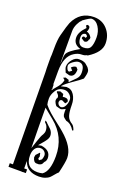

<svg xmlns="http://www.w3.org/2000/svg" viewBox="-140 -753 522 802"><g transform="rotate(20 121.0 -351.5)"><path d="M133 -572Q156 -572 163.5 -586Q171 -600 171 -630Q171 -656 158 -676.5Q145 -697 125 -697Q118 -697 89 -676L88 -673Q82 -670 74 -653.5Q66 -637 66 -621V-475Q68 -483 68 -497Q68 -511 71 -519Q77 -536 124 -562Q91 -571 91 -602Q91 -626 118 -653Q118 -654 116 -656.5Q114 -659 113.5 -660.5Q113 -662 114 -665Q120 -670 128 -662L129 -655L127 -645L124 -640Q139 -636 147 -621V-618Q147 -612 144 -611Q142 -597 128 -597L114 -606Q113 -616 122 -616L128 -613L132 -619Q131 -626 123 -629Q107 -626 107 -610Q107 -572 133 -572ZM78 -73Q78 -17 131 -17Q142 -17 153 -20Q181 -39 181 -106Q181 -192 115 -246L71 -282Q71 -225 73 -103Q76 -111 84.5 -137.5Q93 -164 100 -174Q105 -184 105 -190Q105 -209 94 -220Q89 -222 89 -231H90L97 -227L98 -225L120 -204Q130 -192 130 -178Q130 -169 123.5 -159Q117 -149 107 -138Q97 -127 95 -124L109 -127Q152 -121 152 -86Q152 -82 149 -73Q145 -69 143 -65.5Q141 -62 140 -59.5Q139 -57 136 -54.5Q133 -52 126 -50H115Q102 -50 97 -71L99 -82L113 -97L115 -96L118 -81L115 -73L120 -66L131 -74Q135 -85 135 -92Q135 -102 127.5 -109Q120 -116 110 -116Q95 -116 86.5 -104Q78 -92 78 -73ZM100 -326Q100 -334 104 -337V-341Q105 -348 93 -359V-363L106 -367L121 -361L123 -349L131 -350Q149 -350 149 -336L142 -327L125 -335L117 -332L114 -323Q116 -309 129 -306Q141 -306 148 -319Q155 -332 155 -347Q155 -359 144.5 -369Q134 -379 121 -379Q95 -379 83 -359Q71 -340 71 -323Q71 -306 74 -296Q85 -282 101 -268Q117 -254 138 -238Q159 -222 169 -213Q228 -163 228 -115Q228 -97 216 -47Q210 -42 201.5 -31.5Q193 -21 187.5 -16Q182 -11 170 -6.5Q158 -2 143 -2Q89 -2 75 -44L74 -45V-13H87V3H73V4Q72 3 64 3H10V-13H24L20 -421Q19 -432 19 -465V-488Q20 -489 20 -525Q20 -566 26 -588Q38 -634 44 -648Q71 -707 133 -707Q169 -707 192 -681.5Q215 -656 215 -619Q215 -580 162 -547H158Q150 -542 136 -542Q121 -542 105 -532Q68 -510 68 -443V-385L70 -383V-371Q72 -369 70 -365Q68 -361 70 -359Q74 -366 82.5 -375.5Q91 -385 97 -394Q103 -403 106 -415Q106 -419 98 -424V-425L107 -429L122 -424L125 -415L151 -441Q163 -453 163 -470Q163 -509 137 -509Q127 -509 112.5 -498.5Q98 -488 98 -479Q98 -472 102 -464.5Q106 -457 112 -457L123 -465L113 -476Q123 -486 134 -486L142 -477Q142 -443 118 -443Q117 -443 100 -448Q92 -466 92 -472Q92 -489 105 -504.5Q118 -520 133 -520Q143 -520 153 -518Q156 -515 161 -515Q163 -513 169 -508.5Q175 -504 177.5 -501Q180 -498 183 -493Q186 -488 186 -482Q186 -474 183.5 -464Q181 -454 180 -451Q169 -441 141 -422Q113 -403 101 -389L102 -388L123 -393H125Q146 -393 158 -374.5Q170 -356 170 -330Q170 -299 175.5 -282.5Q181 -266 198 -256Q206 -251 212 -235V-231H208Q193 -256 171 -260Q158 -269 155 -274.5Q152 -280 152 -293V-306Q151 -305 146.5 -303Q142 -301 138.5 -299.5Q135 -298 132 -298Q129 -298 112 -303Q109 -305 104.5 -313Q100 -321 100 -326Z"/></g></svg>

Font: Bukvitsa
Style: Regular
Weight: 500
Foundry: Ponomar Technologies, Inc.
Version: Version 1.1